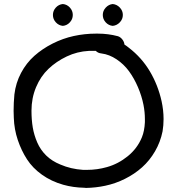

<svg xmlns="http://www.w3.org/2000/svg" viewBox="-20 -926 871 944"><path d="M534.2 -798.8Q513.7 -800.8 499.5 -816.4Q485.4 -832 485.4 -852.5Q485.4 -873 500 -888.7Q514.6 -904.3 534.2 -906.2Q554.7 -904.3 569.3 -888.7Q584 -873 584 -852.5Q584 -832 569.3 -816.4Q554.7 -800.8 534.2 -798.8ZM289.1 -798.8Q268.6 -800.8 254.4 -816.4Q240.2 -832 240.2 -852.5Q240.2 -873 254.4 -888.7Q268.6 -904.3 289.1 -906.2Q309.6 -904.3 323.7 -888.7Q337.9 -873 337.9 -852.5Q337.9 -832 323.7 -816.4Q309.6 -800.8 289.1 -798.8ZM559.6 -748Q572.3 -744.1 582 -731.4Q590.8 -719.7 591.8 -707Q602.5 -700.2 613.3 -691.4Q676.8 -642.6 716.8 -575.2Q756.8 -507.8 774.4 -428.7Q784.2 -383.8 784.2 -340.8Q784.2 -309.6 779.3 -280.3Q768.6 -227.5 742.2 -182.1Q715.8 -136.7 678.7 -103.5Q641.6 -70.3 594.7 -46.9Q547.9 -23.4 497.1 -12.7Q451.2 -2.9 403.3 -2Q398.4 -2 393.6 -2.9Q339.8 -3.9 291 -17.6Q232.4 -34.2 186.5 -66.9Q140.6 -99.6 112.8 -142.6Q85 -185.5 67.4 -237.8Q49.8 -290 47.9 -346.7Q46.9 -363.3 46.9 -380.9Q46.9 -420.9 50.8 -461.9Q57.6 -518.6 83.5 -567.4Q109.4 -616.2 148.9 -651.4Q188.5 -686.5 238.8 -711.9Q289.1 -737.3 342.8 -749Q396.5 -760.7 452.1 -760.7H453.1Q457 -760.7 460.9 -760.7Q511.7 -760.7 559.6 -748ZM451.2 -675.8Q443.4 -675.8 436.5 -675.8Q426.8 -675.8 417 -675.8Q359.4 -672.9 308.1 -648.4Q256.8 -624 218.3 -587.4Q179.7 -550.8 157.2 -497.1Q134.8 -443.4 134.8 -381.8Q134.8 -336.9 141.1 -299.3Q147.5 -261.7 163.1 -225.6Q178.7 -189.5 207 -161.6Q235.4 -133.8 276.4 -117.2Q328.1 -94.7 388.7 -90.8Q398.4 -90.8 407.2 -90.8Q458 -90.8 505.9 -104.5Q561.5 -120.1 608.4 -158.2Q655.3 -196.3 677.7 -251Q690.4 -282.2 692.4 -325.2Q692.4 -332 692.4 -339.8Q692.4 -375 685.5 -410.2Q676.8 -454.1 658.2 -497.6Q639.6 -541 614.3 -575.7Q588.9 -610.4 553.2 -634.3Q517.6 -658.2 479.5 -663.1Q460.9 -665 451.2 -675.8Z"/></svg>

Font: sage sans
Style: Regular
Weight: 400
Version: Version 001.032